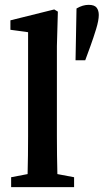

<svg xmlns="http://www.w3.org/2000/svg" viewBox="-20 -773 428 793"><path d="M26 0V-41L94 -54Q95 -93 95.5 -132Q96 -171 96 -210V-640L23 -650V-689L204 -734L219 -725L215 -583V-210Q215 -171 215.5 -132Q216 -93 217 -54L286 -41V0ZM346 -753Q370 -753 379 -741.5Q388 -730 388 -711Q388 -689 377 -653Q366 -617 354 -584L332 -524H292L296 -738Q310 -746 322 -749.5Q334 -753 346 -753Z"/></svg>

Font: Source Serif 4 Semibold
Style: Regular
Weight: 600
Designer: Frank Grießhammer
Foundry: Adobe
Version: Version 4.005;hotconv 1.1.0;makeotfexe 2.6.0